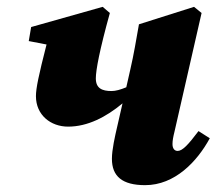

<svg xmlns="http://www.w3.org/2000/svg" viewBox="-20 -525 633 561"><path d="M404 16C491 16 556 -53 593 -121L560 -142C530 -102 513 -84 499 -84C490 -84 484 -91 484 -104C484 -114 486 -125 490 -141L569 -487L547 -505L386 -454C378 -409 371 -366 361 -323L349 -270C332 -263 318 -259 306 -259C278 -259 260 -267 260 -296C260 -320 271 -379 301 -487L280 -505L71 -446L64 -405L116 -395C93 -305 85 -267 85 -244C85 -189 128 -155 179 -155C236 -155 290 -183 338 -223L322 -153C316 -127 307 -88 307 -61C307 -10 337 16 404 16Z"/></svg>

Font: Source Serif Pro Black
Style: Italic
Weight: 900
Italic angle: -12°
Designer: Frank Grießhammer
Foundry: Adobe Systems Incorporated
Version: Version 3.001;hotconv 1.0.111;makeotfexe 2.5.65597